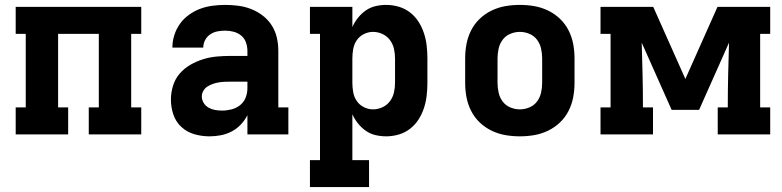

<svg xmlns="http://www.w3.org/2000/svg" viewBox="-20 -548 3190 783"><path d="M44 0V-110H85V-410H44V-520H556V-410H515V-110H556V0H342V-110H383V-410H217V-110H258V0Z M835 8H834Q803 8 773 -0.5Q743 -9 720 -30Q697 -51 687 -81Q677 -111 677 -142Q677 -170 685.5 -198Q694 -226 712.5 -247.5Q731 -269 756 -283.5Q781 -298 808.5 -306.5Q836 -315 864.5 -317.5Q893 -320 921 -320H989V-340Q989 -358 983 -375Q977 -392 963.5 -403Q950 -414 933 -418.5Q916 -423 898 -423Q882 -423 866.5 -420Q851 -417 837.5 -408Q824 -399 816.5 -384.5Q809 -370 809 -354H683Q683 -380 691 -405Q699 -430 714 -451Q729 -472 750.5 -487.5Q772 -503 796 -512Q820 -521 846 -524.5Q872 -528 898 -528Q925 -528 952 -524.5Q979 -521 1004.5 -511Q1030 -501 1052 -484Q1074 -467 1088.5 -444Q1103 -421 1109 -394.5Q1115 -368 1115 -340V-110H1156V0H989V-78Q978 -57 962 -40Q946 -23 925 -12Q904 -1 881 3.5Q858 8 835 8ZM886 -97Q905 -97 924.5 -102Q944 -107 959.5 -119.5Q975 -132 982 -150.5Q989 -169 989 -189V-215H921Q909 -215 897 -214.5Q885 -214 872.5 -212Q860 -210 848.5 -206Q837 -202 826.5 -195.5Q816 -189 809.5 -178Q803 -167 803 -155Q803 -141 810.5 -128.5Q818 -116 830.5 -109Q843 -102 857 -99.5Q871 -97 886 -97Z M1244 215V105H1285V-410H1244V-520H1417V-438Q1426 -458 1440 -475.5Q1454 -493 1472 -505.5Q1490 -518 1511.5 -523Q1533 -528 1555 -528Q1581 -528 1606.5 -520.5Q1632 -513 1652.5 -497Q1673 -481 1687 -459Q1701 -437 1709 -412.5Q1717 -388 1720 -362Q1723 -336 1723 -310V-210Q1723 -184 1720 -158Q1717 -132 1709 -107.5Q1701 -83 1687 -61Q1673 -39 1652.5 -23Q1632 -7 1606.5 0.5Q1581 8 1555 8Q1533 8 1511.5 3Q1490 -2 1472 -14.5Q1454 -27 1440 -44.5Q1426 -62 1417 -82V105H1485V215ZM1501 -102Q1521 -102 1539.5 -110.5Q1558 -119 1570 -135Q1582 -151 1586.5 -170.5Q1591 -190 1591 -210V-310Q1591 -330 1586.5 -349.5Q1582 -369 1570 -385Q1558 -401 1539.5 -409.5Q1521 -418 1501 -418Q1482 -418 1464 -409Q1446 -400 1435 -384Q1424 -368 1420.5 -348.5Q1417 -329 1417 -310V-210Q1417 -191 1420.5 -171.5Q1424 -152 1435 -136Q1446 -120 1464 -111Q1482 -102 1501 -102Z M2100 8Q2070 8 2041 3Q2012 -2 1985 -15Q1958 -28 1936.5 -48.5Q1915 -69 1901.5 -95.5Q1888 -122 1882.5 -151Q1877 -180 1877 -210V-310Q1877 -340 1882.5 -369Q1888 -398 1901.5 -424.5Q1915 -451 1936.5 -471.5Q1958 -492 1985 -505Q2012 -518 2041 -523Q2070 -528 2100 -528Q2130 -528 2159 -523Q2188 -518 2215 -505Q2242 -492 2263.5 -471.5Q2285 -451 2298.5 -424.5Q2312 -398 2317.5 -369Q2323 -340 2323 -310V-210Q2323 -180 2317.5 -151Q2312 -122 2298.5 -95.5Q2285 -69 2263.5 -48.5Q2242 -28 2215 -15Q2188 -2 2159 3Q2130 8 2100 8ZM2100 -102Q2120 -102 2139 -110Q2158 -118 2170 -134Q2182 -150 2186.5 -170Q2191 -190 2191 -210V-310Q2191 -330 2186.5 -350Q2182 -370 2170 -386Q2158 -402 2139 -410Q2120 -418 2100 -418Q2080 -418 2061 -410Q2042 -402 2030 -386Q2018 -370 2013.5 -350Q2009 -330 2009 -310V-210Q2009 -190 2013.5 -170Q2018 -150 2030 -134Q2042 -118 2061 -110Q2080 -102 2100 -102Z M2429 0V-110H2470V-410H2429V-520H2644L2775 -226L2906 -520H3121V-410H3080V-110H3121V0H2907V-110H2948Q2948 -176 2949.5 -242Q2951 -308 2953 -374L2831 -100H2719L2597 -374Q2599 -308 2600.5 -242Q2602 -176 2602 -110H2643V0Z"/></svg>

Font: Iosevka Etoile Extrabold
Style: Regular
Weight: 800
Designer: Belleve Invis
Foundry: Belleve Invis
Version: Version 22.1.2; ttfautohint (v1.8.4)